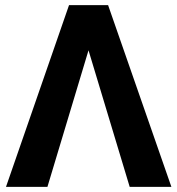

<svg xmlns="http://www.w3.org/2000/svg" viewBox="-20 -731 694 751"><path d="M326.2 -534.2 165.5 0H3.4L250 -710.9H402.8L650.4 0H487.3Z"/></svg>

Font: Roboto
Style: Bold
Weight: 700
Designer: Google
Version: Version 2.134; 2016; ttfautohint (v1.6)